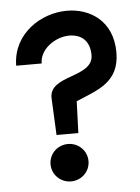

<svg xmlns="http://www.w3.org/2000/svg" viewBox="-47 -632 491 675"><g transform="rotate(-5 198.5 -294.5)"><path d="M20 -417H110V-422C114 -474 174 -510 223 -506C257 -503 286 -483 287 -433C289 -349 128 -377 134 -290L140 -162H217L221 -274C295 -306 375 -326 375 -433C375 -544 296 -594 214 -594C123 -594 24 -531 20 -422ZM110 -61C110 -24 140 5 177 5C214 5 244 -24 244 -61C244 -98 214 -127 177 -127C140 -127 110 -98 110 -61Z"/></g></svg>

Font: Charger Pro
Style: BdNar
Weight: 700
Designer: Jasper
Foundry: Cannot Into Space Fonts
Version: Version 1.09